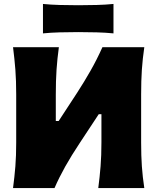

<svg xmlns="http://www.w3.org/2000/svg" viewBox="-20 -952 796 972"><path d="M46 0Q53.5 -56.5 57.8 -109.8Q62 -163 62 -230.5V-474Q62 -544.5 57.8 -599.5Q53.5 -654.5 46 -713H278Q270 -654.5 266.2 -599Q262.5 -543.5 262.5 -473V-339.5H277L370.5 -482.5Q406.5 -538 438.2 -593.8Q470 -649.5 498.5 -713H710.5Q702 -654.5 698.2 -599.5Q694.5 -544.5 694.5 -474V-230.5Q694.5 -163 698.2 -109.8Q702 -56.5 710.5 0H477.5Q485 -57 489.2 -110.5Q493.5 -164 493.5 -232V-374H480L385 -230Q341.5 -164.5 310.2 -108.8Q279 -53 256 0ZM197.5 -783V-932Q237.5 -928 282.2 -926.8Q327 -925.5 376 -925.5Q425 -925.5 469.8 -926.8Q514.5 -928 554.5 -932V-783Q514.5 -787 469.8 -788.2Q425 -789.5 376 -789.5Q327 -789.5 282.2 -788.2Q237.5 -787 197.5 -783Z"/></svg>

Font: Commissioner Flair ExtraBold
Style: Regular
Weight: 800
Designer: Kostas Bartsokas
Foundry: Kostas Bartsokas
Version: Version 1.000; ttfautohint (v1.8.3)